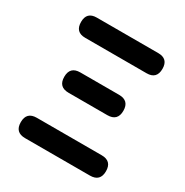

<svg xmlns="http://www.w3.org/2000/svg" viewBox="-170 -877 975 1013"><g transform="rotate(30 318.0 -370.0)"><path d="M121 0Q59 0 59 -62Q59 -124 121 -124H516Q578 -124 578 -62Q578 0 516 0H318ZM200 -322Q138 -322 138 -384Q138 -446 200 -446H436Q498 -446 498 -384Q498 -322 436 -322H318ZM131 -617Q70 -617 70 -679Q70 -740 131 -740H505Q566 -740 566 -679Q566 -617 505 -617H318Z"/></g></svg>

Font: GenSenRounded TW B
Style: Regular
Weight: 700
Version: Version 1.501;PS 1;hotconv 16.6.51;makeotf.lib2.5.65220